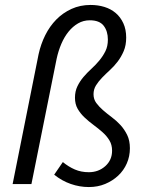

<svg xmlns="http://www.w3.org/2000/svg" viewBox="-20 -744 595 776"><path d="M339 12Q302 12 266 -0.5Q230 -13 199 -38L234 -89Q257 -70 282.5 -59Q308 -48 339 -48Q378 -48 405.5 -72.5Q433 -97 433 -135Q433 -159 422 -177Q411 -195 394 -210Q377 -225 358 -239Q339 -253 322 -269Q305 -285 294 -304Q283 -323 283 -349Q283 -375 293 -395.5Q303 -416 317.5 -433Q332 -450 349.5 -466Q367 -482 381.5 -499.5Q396 -517 406 -537Q416 -557 416 -584Q416 -618 399 -640Q382 -662 343 -662Q317 -662 295.5 -649.5Q274 -637 257 -616Q240 -595 228 -567Q216 -539 209 -507L107 0H31L136 -525Q145 -566 163 -602Q181 -638 207.5 -665Q234 -692 269 -708Q304 -724 346 -724Q376 -724 402 -716Q428 -708 447.5 -691.5Q467 -675 478.5 -650Q490 -625 490 -592Q490 -561 480 -537.5Q470 -514 455.5 -495Q441 -476 424 -460.5Q407 -445 392.5 -430Q378 -415 368 -399Q358 -383 358 -363Q358 -343 369 -328Q380 -313 396 -299Q412 -285 431.5 -270.5Q451 -256 467 -238.5Q483 -221 494 -198.5Q505 -176 505 -145Q505 -112 492.5 -83.5Q480 -55 457.5 -34Q435 -13 405 -0.5Q375 12 339 12Z"/></svg>

Font: TypoPRO Source Sans Pro
Style: Italic
Weight: 400
Italic angle: -11°
Designer: Paul D. Hunt
Foundry: Adobe Systems Incorporated
Version: Version 1.075;PS 2.000;hotconv 1.0.86;makeotf.lib2.5.63406